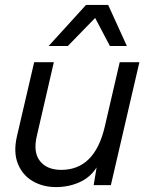

<svg xmlns="http://www.w3.org/2000/svg" viewBox="-20 -753 598 781"><path d="M208 8Q154 8 112.5 -16.5Q71 -41 52.5 -87.5Q34 -134 49 -199L119 -500H199L130 -201Q114 -134 142.5 -98Q171 -62 229 -62Q365 -62 406 -237L467 -500H547L431 0H361L373 -72Q347 -31 303 -11.5Q259 8 208 8ZM178 -566 330 -733H420L496 -566H427L367 -680L256 -566Z"/></svg>

Font: Prodigy Sans
Style: Italic
Weight: 400
Italic angle: -13°
Designer: Wei Huang
Foundry: Wei Huang
Version: Version 1.003; ttfautohint (v1.8.3)